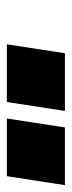

<svg xmlns="http://www.w3.org/2000/svg" viewBox="155 -938 209 559"><g transform="rotate(90 259.5 -658.5)"><path d="M325 -574 351 -743H519L493 -574ZM109 -574 135 -743H303L277 -574Z"/></g></svg>

Font: Mulish ExtraBlack
Style: Italic
Weight: 1000
Italic angle: -9°
Designer: Vernon Adams
Foundry: Vernon Adams
Version: Version 3.603; ttfautohint (v1.8.3)